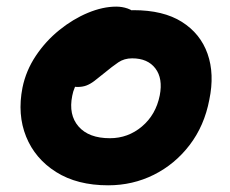

<svg xmlns="http://www.w3.org/2000/svg" viewBox="-20 -542 689 574"><path d="M303.2 12Q210.8 12 147.8 -27.7Q84.8 -67.4 58.1 -133.5Q31.4 -199.6 47.2 -280Q57.6 -330.8 86.9 -374.8Q116.2 -418.8 157.1 -451.9Q198 -485 242.7 -503.6Q287.4 -522.2 327.6 -522.2Q345.2 -522.2 361.4 -516.6Q377.6 -511 387.3 -499.3Q397 -487.6 393.4 -467.6Q385.4 -432.4 365.4 -405.1Q345.4 -377.8 297.6 -362.6Q273.6 -354.6 252.1 -338.6Q230.6 -322.6 215.6 -301.7Q200.6 -280.8 196 -255.8Q184.4 -198.8 214.9 -163.8Q245.4 -128.8 308.6 -128.8Q362.8 -128.8 404.4 -163.9Q446 -199 457.6 -256.8Q467.4 -307.4 444.5 -337.5Q421.6 -367.6 375 -367.6Q351.4 -367.6 333.7 -355.6Q316 -343.6 291.8 -323.6Q274.4 -309.2 262 -299.9Q249.6 -290.6 238.1 -286.3Q226.6 -282 211.2 -282Q193.4 -282 178.4 -299.8Q163.4 -317.6 171.2 -356.6Q176.8 -385.4 198.5 -413.2Q220.2 -441 250.6 -463Q281 -485 314.7 -498.3Q348.4 -511.6 379 -511.6Q468.2 -511.6 523.7 -476.6Q579.2 -441.6 600.5 -381.2Q621.8 -320.8 605.8 -244Q591 -166 546.9 -108.4Q502.8 -50.8 439.7 -19.4Q376.6 12 303.2 12Z"/></svg>

Font: Shantell Sans Light
Style: Italic
Weight: 300
Italic angle: -11°
Designer: Stephen Nixon, Anya Danilova, Shantell Martin
Foundry: Arrow Type
Version: Version 1.008;[ac192a2d6]